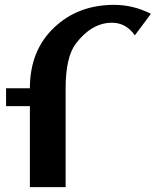

<svg xmlns="http://www.w3.org/2000/svg" viewBox="-20 -767 641 787"><path d="M102.5 0V-332H4.9V-405.3H102.5Q102.5 -560.1 202.1 -654.3Q299.8 -747.1 447.8 -747.1Q526.4 -747.1 598.6 -710.4L532.7 -622.1Q496.6 -673.8 439 -673.8Q356 -673.8 291 -588.4Q249 -533.2 249 -405.3V0Z"/></svg>

Font: Klaudia
Style: Bold
Weight: 700
Designer: Wojciech Kalinowski "wmk69" (wmk69@o2.pl)
Foundry: Wojciech Kalinowski "wmk69" (wmk69@o2.pl)
Version: Version 3.1.0; 2021-05-10